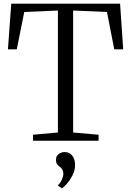

<svg xmlns="http://www.w3.org/2000/svg" viewBox="-20 -763 710 1041"><path d="M294 -44.5V-706L111.5 -698L71 -495.5H23L41 -743H631L648 -495.5H599.5L560 -698L376.5 -706V-44.5L514.5 -32.5V0H159V-32.5ZM387 132Q387 161 373.2 187.5Q359.5 214 342.8 232.8Q326 251.5 316.5 258H315.5L295 244V240Q308.5 228 316 209.8Q323.5 191.5 323.5 179Q323.5 167 318.5 157.5Q313.5 148 303 140.5Q295 134.5 289.2 126.5Q283.5 118.5 283.5 104.5Q283.5 89.5 290.5 80Q297.5 70.5 308.2 66Q319 61.5 328.5 61.5H331Q356.5 61.5 371.8 80.8Q387 100 387 132Z"/></svg>

Font: Merriweather 72pt Light
Style: Regular
Weight: 300
Version: Version 2.100